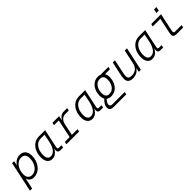

<svg xmlns="http://www.w3.org/2000/svg" viewBox="355 -2314 4070 4070"><g transform="rotate(-45 2390.5 -278.5)"><path d="M-19 150 126 -530H186L166 -427Q202 -483 253 -512.5Q304 -542 363 -542Q448 -542 492.5 -488.5Q537 -435 537 -347Q537 -269 514.5 -203.5Q492 -138 451.5 -89.5Q411 -41 357 -14.5Q303 12 241 12Q186 12 148 -18Q110 -48 99 -94L47 150ZM245 -51Q311 -51 360.5 -90.5Q410 -130 438 -194.5Q466 -259 467 -336Q468 -479 345 -479Q285 -479 235.5 -442Q186 -405 156.5 -339.5Q127 -274 127 -189Q127 -122 160.5 -86.5Q194 -51 245 -51Z M793 12Q723 12 683 -40.5Q643 -93 643 -178Q643 -279 678.5 -358.5Q714 -438 779 -484Q844 -530 931 -530H1116L1037 -157Q1032 -136 1028.5 -117Q1025 -98 1025 -85Q1025 -59 1059 -59H1136L1124 0H1044Q1009 0 990 -14.5Q971 -29 971 -67Q971 -78 973.5 -91.5Q976 -105 980 -122Q944 -55 898.5 -21.5Q853 12 793 12ZM810 -51Q883 -51 933 -118Q983 -185 1007 -308L1039 -471H922Q860 -471 812.5 -433.5Q765 -396 738.5 -332Q712 -268 712 -187Q712 -117 738 -84Q764 -51 810 -51Z M1224 0 1236 -59H1380L1466 -471H1323L1336 -530H1534L1516 -421Q1569 -530 1672 -530H1777L1764 -469H1658Q1599 -469 1557 -429Q1515 -389 1501 -323L1446 -59H1616L1604 0Z M1993 12Q1923 12 1883 -40.5Q1843 -93 1843 -178Q1843 -279 1878.5 -358.5Q1914 -438 1979 -484Q2044 -530 2131 -530H2316L2237 -157Q2232 -136 2228.5 -117Q2225 -98 2225 -85Q2225 -59 2259 -59H2336L2324 0H2244Q2209 0 2190 -14.5Q2171 -29 2171 -67Q2171 -78 2173.5 -91.5Q2176 -105 2180 -122Q2144 -55 2098.5 -21.5Q2053 12 1993 12ZM2010 -51Q2083 -51 2133 -118Q2183 -185 2207 -308L2239 -471H2122Q2060 -471 2012.5 -433.5Q1965 -396 1938.5 -332Q1912 -268 1912 -187Q1912 -117 1938 -84Q1964 -51 2010 -51Z M2495 150Q2378 150 2378 59Q2378 11 2405 -32.5Q2432 -76 2475 -117Q2448 -164 2448 -232Q2448 -286 2464 -340.5Q2480 -395 2512.5 -440.5Q2545 -486 2595.5 -514Q2646 -542 2715 -542Q2753 -542 2783 -530H3013L3000 -471H2852Q2881 -425 2881 -355Q2881 -301 2865 -246.5Q2849 -192 2816 -146Q2783 -100 2732.5 -72.5Q2682 -45 2613 -45Q2551 -45 2509 -78Q2446 -12 2446 39Q2446 64 2463 77.5Q2480 91 2512 91H2881L2869 150ZM2623 -108Q2684 -108 2726 -143Q2768 -178 2790 -232Q2812 -286 2812 -343Q2812 -414 2785.5 -446.5Q2759 -479 2705 -479Q2644 -479 2602 -444Q2560 -409 2538.5 -355Q2517 -301 2517 -243Q2517 -172 2543.5 -140Q2570 -108 2623 -108Z M3211 12Q3138 12 3101 -21.5Q3064 -55 3064 -114Q3064 -145 3070 -179Q3076 -213 3083 -248L3144 -530H3210L3147 -235Q3141 -209 3137 -180.5Q3133 -152 3133 -125Q3133 -88 3157 -67.5Q3181 -47 3235 -47Q3315 -47 3367 -91.5Q3419 -136 3435 -214L3503 -530H3569L3456 0H3394L3414 -96Q3383 -44 3331 -16Q3279 12 3211 12Z M3793 12Q3723 12 3683 -40.5Q3643 -93 3643 -178Q3643 -279 3678.5 -358.5Q3714 -438 3779 -484Q3844 -530 3931 -530H4116L4037 -157Q4032 -136 4028.5 -117Q4025 -98 4025 -85Q4025 -59 4059 -59H4136L4124 0H4044Q4009 0 3990 -14.5Q3971 -29 3971 -67Q3971 -78 3973.5 -91.5Q3976 -105 3980 -122Q3944 -55 3898.5 -21.5Q3853 12 3793 12ZM3810 -51Q3883 -51 3933 -118Q3983 -185 4007 -308L4039 -471H3922Q3860 -471 3812.5 -433.5Q3765 -396 3738.5 -332Q3712 -268 3712 -187Q3712 -117 3738 -84Q3764 -51 3810 -51Z M4530 0Q4478 0 4455.5 -18Q4433 -36 4433 -72Q4433 -92 4438 -118.5Q4443 -145 4448 -172L4512 -471H4284L4297 -530H4591L4513 -165Q4508 -143 4505 -124.5Q4502 -106 4502 -91Q4502 -59 4546 -59H4736L4723 0ZM4540 -618 4559 -707H4629L4610 -618Z"/></g></svg>

Font: Geist Mono Light
Style: Italic
Weight: 300
Italic angle: -12°
Monospace: yes
Designer: Basement.studio, Andrés Briganti, Mateo Zaragoza
Foundry: Basement.studio, Vercel, Andrés Briganti, Guido Ferreyra, Mateo Zaragoza
Version: Version 1.500; ttfautohint (v1.8.4.7-5d5b)